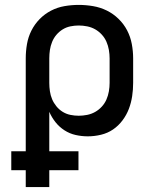

<svg xmlns="http://www.w3.org/2000/svg" viewBox="-20 -548 640 783"><path d="M85 215V-310Q85 -339 90 -368Q95 -397 108 -423Q121 -449 141.5 -470Q162 -491 188 -504.5Q214 -518 243 -523Q272 -528 301 -528Q330 -528 359.5 -523Q389 -518 415.5 -505Q442 -492 463.5 -471Q485 -450 498.5 -424Q512 -398 517.5 -368.5Q523 -339 523 -310V-210Q523 -183 519 -156Q515 -129 505.5 -104Q496 -79 479.5 -57Q463 -35 441 -20Q419 -5 392 1.5Q365 8 338 8Q313 8 288.5 2.5Q264 -3 243 -16.5Q222 -30 206.5 -49.5Q191 -69 181 -92V215ZM301 -76Q318 -76 335.5 -79.5Q353 -83 368 -91.5Q383 -100 395 -113Q407 -126 414 -142Q421 -158 424 -175.5Q427 -193 427 -210V-310Q427 -327 424 -344.5Q421 -362 414 -378Q407 -394 395 -407Q383 -420 368 -428.5Q353 -437 335.5 -440.5Q318 -444 301 -444Q284 -444 267 -440.5Q250 -437 235.5 -428Q221 -419 210 -406Q199 -393 192.5 -377Q186 -361 183.5 -344Q181 -327 181 -310V-210Q181 -193 183.5 -176Q186 -159 192.5 -143.5Q199 -128 210 -114.5Q221 -101 235.5 -92Q250 -83 267 -79.5Q284 -76 301 -76ZM300 146H26V69H300Z"/></svg>

Font: Iosevka Aile Medium
Style: Regular
Weight: 500
Designer: Belleve Invis
Foundry: Belleve Invis
Version: Version 27.3.5; ttfautohint (v1.8.4)